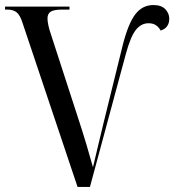

<svg xmlns="http://www.w3.org/2000/svg" viewBox="-20 -740 690 760"><path d="M69 -650Q59 -681 45.5 -691.5Q32 -702 10 -702H0V-714H255V-702H224Q194 -702 181 -694Q168 -686 168 -667Q168 -656 171.5 -639.5Q175 -623 180 -609L293 -261Q309 -212 323 -165Q337 -118 348 -78Q359 -126 370 -170.5Q381 -215 391 -258L466 -562Q488 -648 516 -684Q544 -720 587 -720Q619 -720 634.5 -703.5Q650 -687 650 -666Q650 -630 616 -619Q609 -632 597.5 -640Q586 -648 568 -648Q539 -648 518 -622Q497 -596 478 -526L336 0H287Z"/></svg>

Font: Noto Serif Display SemiCondensed
Style: Regular
Weight: 400
Width: 4
Designer: Monotype Design Team
Foundry: Monotype Imaging Inc.
Version: Version 2.009